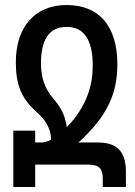

<svg xmlns="http://www.w3.org/2000/svg" viewBox="-20 -744 538 764"><path d="M246 -238C238 -290 220 -319 192 -352C159 -391 143 -432 143 -493C143 -586 176 -637 245 -637C314 -637 349 -586 349 -483C349 -396 320 -315 246 -238ZM149 -177H120V-224H33V0H120V-89H331C378 -89 389 -69 389 -33V0H481V-61C481 -142 445 -177 369 -177H292C407 -281 447 -372 447 -488C447 -644 371 -724 245 -724C121 -724 43 -639 43 -497C43 -406 65 -353 125 -299C156 -271 183 -237 183 -189C176 -183 161 -179 149 -177Z"/></svg>

Font: Noto Sans Armenian ExtraCondensed Medium
Style: Regular
Weight: 500
Width: 2
Designer: Monotype Design Team
Foundry: Monotype Imaging Inc.
Version: Version 2.008